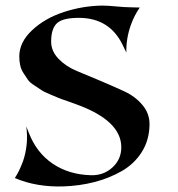

<svg xmlns="http://www.w3.org/2000/svg" viewBox="-20 -657 638 687"><path d="M480 -630Q460 -601 448 -567Q431 -519 432 -469L419 -496Q373 -591 267 -593Q207 -594 185 -575Q163 -556 163 -508Q163 -474 189.5 -446.5Q216 -419 255 -403Q294 -387 340 -367.5Q386 -348 425 -330Q464 -312 490 -281Q516 -250 515 -210Q514 -155 487 -112.5Q460 -70 415 -44.5Q370 -19 317.5 -5.5Q265 8 207 10Q110 13 33 -20Q48 -42 62 -79Q83 -140 74 -205L83 -182Q111 -110 169 -71Q227 -32 306 -30Q351 -29 382.5 -58Q414 -87 414 -130Q414 -225 255 -283Q251 -285 223 -294.5Q195 -304 188.5 -307Q182 -310 159 -319.5Q136 -329 128.5 -334.5Q121 -340 103.5 -351Q86 -362 80 -371.5Q74 -381 65 -394Q56 -407 52.5 -422.5Q49 -438 49 -455Q49 -506 95 -549Q141 -592 208.5 -614Q276 -636 345 -637Q365 -637 396 -634Q427 -631 444 -631Z"/></svg>

Font: Roman Uncial Modern
Style: Medium
Weight: 500
Version: Version 001.000